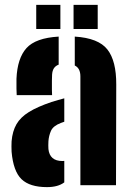

<svg xmlns="http://www.w3.org/2000/svg" viewBox="-20 -759 542 787"><path d="M27.5 -137Q27 -145.5 27 -159Q27 -172.5 27.5 -180Q31 -221 47.5 -249.8Q64 -278.5 98.8 -300Q133.5 -321.5 191.5 -341Q205.5 -345.5 218.2 -349Q231 -352.5 243.5 -356V-260Q240 -259 236.5 -257.5Q233 -256 229.5 -255Q198 -243 189 -222.8Q180 -202.5 178.5 -180Q178 -167.5 178 -163Q178 -158.5 178.5 -148Q181 -124 195.2 -111.5Q209.5 -99 235.5 -99Q241 -99 243.5 -99.5V-11.5Q218 8 172.5 8Q102 8 68.2 -24.5Q34.5 -57 27.5 -137ZM48.5 -369Q48 -375 47.5 -395.5Q47 -416 47.5 -436Q51 -520 88.5 -561.8Q126 -603.5 220.5 -609V-494Q208 -489.5 201.2 -479.5Q194.5 -469.5 193.5 -453Q193 -447.5 192.8 -428.2Q192.5 -409 192.8 -390.5Q193 -372 193.5 -369ZM309.5 0V-446Q309.5 -462.5 303.8 -473.8Q298 -485 286.5 -490.5V-609Q383.5 -603 420.2 -556.2Q457 -509.5 456.5 -412L455.5 0ZM281.5 -640V-739H380.5V-640ZM128.5 -640V-739H227.5V-640Z"/></svg>

Font: Big Shoulders Stencil Text Thin Black
Style: Regular
Weight: 900
Version: Version 2.001